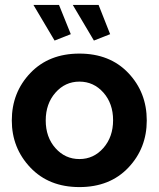

<svg xmlns="http://www.w3.org/2000/svg" viewBox="-20 -751 646 781"><path d="M116 -731H220L268 -612L202 -586ZM276 -731H381L428 -612L362 -586ZM28 -261Q28 -375 103.5 -454Q179 -533 303 -533Q427 -533 502 -454Q577 -375 577 -261Q577 -148 502 -69Q427 10 303 10Q179 10 103.5 -69.5Q28 -149 28 -261ZM205.5 -148.5Q245 -104 303 -104Q361 -104 400.5 -149Q440 -194 440 -262Q440 -330 400.5 -374.5Q361 -419 303 -419Q245 -419 205.5 -374Q166 -329 166 -261Q166 -193 205.5 -148.5Z"/></svg>

Font: Raleway-v4020
Style: Bold
Weight: 700
Designer: Matt McInerney, Pablo Impallari, Rodrigo Fuenzalida
Foundry: Matt McInerney, Pablo Impallari, Rodrigo Fuenzalida
Version: Version 4.020;PS 004.020;hotconv 1.0.88;makeotf.lib2.5.64775